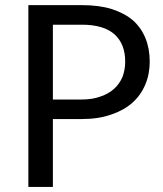

<svg xmlns="http://www.w3.org/2000/svg" viewBox="-20 -737 641 757"><path d="M302.7 -344.7Q344.7 -344.7 376 -356.4Q408.2 -367.2 429.7 -386.7Q451.2 -406.2 462.9 -433.6Q473.6 -461.9 473.6 -494.1Q473.6 -563.5 431.6 -601.6Q388.7 -639.6 302.7 -639.6Q264.6 -639.6 188.5 -639.6Q188.5 -566.4 188.5 -344.7Q216.8 -344.7 302.7 -344.7ZM302.7 -716.8Q371.1 -716.8 420.9 -701.2Q471.7 -684.6 504.9 -656.2Q537.1 -627 553.7 -585.9Q570.3 -544.9 570.3 -494.1Q570.3 -444.3 552.7 -403.3Q535.2 -361.3 501 -331.1Q467.8 -301.8 418 -285.2Q368.2 -267.6 302.7 -267.6Q264.6 -267.6 188.5 -267.6Q188.5 -201.2 188.5 0Q164.1 0 91.8 0Q91.8 -67.4 91.8 -268.6Q91.8 -380.9 91.8 -716.8Q144.5 -716.8 302.7 -716.8Z"/></svg>

Font: Lato
Style: Regular
Weight: 400
Designer: Lukasz Dziedzic with Adam Twardoch and Botio Nikoltchev
Version: Version 2.015; 2015-08-06; http://www.latofonts.com/